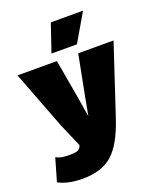

<svg xmlns="http://www.w3.org/2000/svg" viewBox="-177 -832 950 1149"><g transform="rotate(-20 298.0 -257.5)"><path d="M288.1 -730H493.2L390.1 -553.2H228ZM604 -500 457 -56.2Q407.2 93.8 338.6 154.3Q270 214.8 148.9 214.8Q55.7 214.8 -4.9 182.1L37.1 37.1Q53.2 46.4 72.3 50.3Q91.3 54.2 126 54.2Q158.2 54.2 173.6 48.1Q189 42 194.8 26.9L198.2 19L134.8 -127.9L-7.8 -500H243.2L288.1 -242.2L307.1 -125L329.1 -243.2L378.9 -500Z"/></g></svg>

Font: Work Sans Black
Style: Regular
Weight: 900
Designer: Wei Huang
Foundry: Wei Huang
Version: Version 2.012